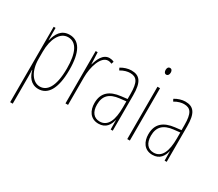

<svg xmlns="http://www.w3.org/2000/svg" viewBox="-160 -1083 1903 1674"><g transform="rotate(30 791.0 -246.0)"><path d="M228 -537C143 -537 110 -472 93 -404H91L90 -527H71V232H97V-37C97 -69 96 -95 95 -107H98C111 -53 146 10 225 10C317 10 378 -75 378 -270C378 -450 326 -537 228 -537ZM227 -512C313 -512 353 -424 353 -270C353 -79 294 -15 226 -15C152 -15 97 -98 97 -219V-292C97 -416 145 -512 227 -512Z M631 -535C564 -535 536 -462 521 -409H519L514 -527H494V0H520V-277C520 -380 558 -509 631 -509C645 -509 660 -504 668 -500L676 -524C662 -532 644 -535 631 -535Z M850 -537C816 -537 777 -525 745 -505L756 -483C793 -505 826 -512 850 -512C917 -512 944 -475 944 -355V-304L883 -297C773 -284 711 -234 711 -129C711 -57 746 10 830 10C906 10 934 -43 946 -93H948L949 0H970V-358C970 -489 934 -537 850 -537ZM882 -274 945 -281V-220C945 -97 914 -12 830 -12C772 -12 737 -54 737 -129C737 -217 783 -263 882 -274Z M1130 -724C1110 -724 1104 -706 1104 -690C1104 -672 1112 -656 1129 -656C1145 -656 1155 -670 1155 -691C1155 -707 1149 -724 1130 -724ZM1142 -527H1116V0H1142Z M1393 -537C1359 -537 1320 -525 1288 -505L1299 -483C1336 -505 1369 -512 1393 -512C1460 -512 1487 -475 1487 -355V-304L1426 -297C1316 -284 1254 -234 1254 -129C1254 -57 1289 10 1373 10C1449 10 1477 -43 1489 -93H1491L1492 0H1513V-358C1513 -489 1477 -537 1393 -537ZM1425 -274 1488 -281V-220C1488 -97 1457 -12 1373 -12C1315 -12 1280 -54 1280 -129C1280 -217 1326 -263 1425 -274Z"/></g></svg>

Font: Noto Sans Arabic ExtCond Thin
Style: Regular
Weight: 100
Width: 2
Designer: Monotype Design Team, Nadine Chahine, Nizar Qandah and Khaled Hosny
Foundry: Monotype Imaging Inc.
Version: Version 2.012